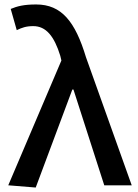

<svg xmlns="http://www.w3.org/2000/svg" viewBox="-20 -830 616 860"><path d="M140 10 304 -429H309L447 0H570L365 -574C317 -733 256 -810 142 -810C86 -810 57 -802 28 -790L55 -695C78 -706 97 -713 129 -713C186 -713 223 -668 250 -580L255 -559L17 0Z"/></svg>

Font: Spoqa Han Sans Neo Medium
Style: Regular
Weight: 500
Designer: [Spoqa Han Sans Neo] Dong-huui Kim  Younghwa Kang  Yujin Lee  [Noto Sans] Ryoko NISHIZUKA  (kana & ideographs); Paul D. 
Foundry: Spoqa (http://www.spoqa-han-sans.com)
Version: Version 1.000